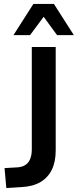

<svg xmlns="http://www.w3.org/2000/svg" viewBox="-20 -943 394 972"><path d="M12 9 3 -92 71 -96Q94 -98 109.5 -108.5Q125 -119 133 -139Q141 -159 141 -187V-705H262V-182Q262 -124 242.5 -84Q223 -44 185 -21.5Q147 1 91 4ZM48 -765 149 -923H253L354 -765H269L201 -858L132 -765Z"/></svg>

Font: Nunito Sans 10pt Condensed
Style: Bold
Weight: 700
Width: 3
Designer: Vernon Adams
Foundry: Vernon Adams
Version: Version 3.101;gftools[0.9.27]